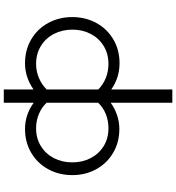

<svg xmlns="http://www.w3.org/2000/svg" viewBox="23 -866 953 1040"><g transform="rotate(90 500.0 -345.5)"><path d="M322 -4Q250 -4 193 -37.5Q136 -71 104 -129.5Q72 -188 72 -260Q72 -332 104 -390.5Q136 -449 193 -482.5Q250 -516 322 -516Q401 -516 464 -471V-802H536V-468Q566 -490 603 -502.5Q640 -515 678 -515Q750 -515 807 -481.5Q864 -448 896 -390Q928 -332 928 -260Q928 -188 896 -129.5Q864 -71 807 -37.5Q750 -4 678 -4Q601 -4 536 -51V111H464V-50Q398 -4 322 -4ZM326 -456Q271 -456 228.5 -430Q186 -404 163 -359.5Q140 -315 140 -261Q140 -206 163 -161Q186 -116 228.5 -90Q271 -64 326 -64Q365 -64 401 -79Q437 -94 464 -121V-401Q438 -427 402 -441.5Q366 -456 326 -456ZM674 -64Q729 -64 771 -90Q813 -116 836 -160.5Q859 -205 859 -260Q859 -315 836 -359.5Q813 -404 771 -430Q729 -456 674 -456Q633 -456 597 -441.5Q561 -427 536 -400V-121Q561 -94 597.5 -79Q634 -64 674 -64Z"/></g></svg>

Font: LINE Seed JP_TTF Regular
Style: Regular
Weight: 400
Designer: LINE & Fontrix & Fontworks
Version: Version 1.002